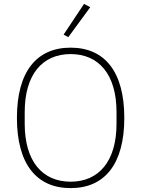

<svg xmlns="http://www.w3.org/2000/svg" viewBox="-20 -955 726 987"><path d="M444 -918 412 -935 307 -777 331 -764ZM343 12C517 12 619 -110 619 -349C619 -588 517 -710 343 -710C169 -710 67 -588 67 -349C67 -110 169 12 343 12ZM343 -21C198 -21 107 -126 107 -319V-379C107 -572 198 -677 343 -677C488 -677 579 -572 579 -379V-319C579 -126 488 -21 343 -21Z"/></svg>

Font: IBM Plex Thai ExtraLight
Style: Regular
Weight: 200
Designer: Mike Abbink, Paul van der Laan, Pieter van Rosmalen, Ben Mitchell, Mark Frömberg
Foundry: Bold Monday
Version: Version 1.0